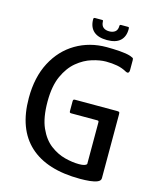

<svg xmlns="http://www.w3.org/2000/svg" viewBox="-120 -890 804 979"><g transform="rotate(15 282.0 -400.0)"><path d="M504 -26Q504 -13 488.5 -6Q473 1 448.5 3.5Q424 6 397 6Q221 6 129.5 -78Q38 -162 38 -325Q38 -435 79.5 -514Q121 -593 193 -635.5Q265 -678 355 -678Q388 -678 423.5 -675.5Q459 -673 481 -666Q492 -662 496 -659.5Q500 -657 500 -648V-597Q500 -584 494.5 -581Q489 -578 482 -582Q457 -596 430 -601Q403 -606 371 -606Q339 -606 298 -593.5Q257 -581 220 -550.5Q183 -520 159 -467Q135 -414 135 -332Q135 -247 158.5 -194.5Q182 -142 219 -114Q256 -86 296.5 -75.5Q337 -65 372 -65Q407 -65 413 -77V-296Q413 -302 411 -303.5Q409 -305 404 -305H268Q262 -305 260 -307Q258 -309 258 -315V-366Q258 -372 260 -374.5Q262 -377 268 -377H489Q500 -377 502 -374.5Q504 -372 504 -361ZM346 -713Q300 -713 276 -734Q252 -755 251 -795Q251 -802 252.5 -804Q254 -806 260 -806H293Q299 -806 300.5 -805Q302 -804 302 -798Q303 -778 314.5 -768.5Q326 -759 346 -759Q365 -759 377 -768.5Q389 -778 389 -799Q389 -804 391.5 -805Q394 -806 396 -806H432Q436 -806 437.5 -804.5Q439 -803 439 -795Q439 -756 416 -734.5Q393 -713 346 -713Z"/></g></svg>

Font: Glory Medium
Style: Regular
Weight: 500
Designer: Robert Leuschke
Foundry: Robert Leuschke
Version: Version 1.011